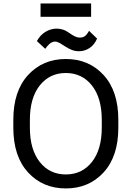

<svg xmlns="http://www.w3.org/2000/svg" viewBox="-20 -1063 753 1098"><path d="M56.2 -333Q56.2 -168.9 140.4 -77.1Q224.6 14.6 356.4 14.6Q488.3 14.6 572.5 -77.1Q656.7 -168.9 656.7 -333V-377.9Q656.7 -542 572.5 -633.8Q488.3 -725.6 356.4 -725.6Q224.6 -725.6 140.4 -633.8Q56.2 -542 56.2 -377.9ZM150.9 -333V-377.9Q150.9 -502.9 207.3 -574.2Q263.7 -645.5 356.4 -645.5Q449.2 -645.5 505.6 -574.2Q562 -502.9 562 -377.9V-333Q562 -208 505.6 -136.7Q449.2 -65.4 356.4 -65.4Q263.7 -65.4 207.3 -136.7Q150.9 -208 150.9 -333ZM190.9 -828.1 238.8 -783.7Q248 -798.3 262.9 -811.8Q277.8 -825.2 295.4 -825.2Q307.1 -825.2 322.8 -816.2Q338.4 -807.1 353.5 -796.9Q368.2 -787.1 388.2 -778.6Q408.2 -770 432.1 -770Q463.9 -770 491.7 -788.1Q519.5 -806.2 535.2 -842.3L489.3 -886.7Q479 -867.7 467.5 -857.9Q456.1 -848.1 436.5 -848.1Q420.9 -848.1 404.8 -856.7Q388.7 -865.2 374 -876Q356.4 -888.7 338.6 -894Q320.8 -899.4 303.7 -899.4Q271 -899.4 240.7 -881.3Q210.4 -863.3 190.9 -828.1ZM211.9 -966.8H501V-1043H211.9Z"/></svg>

Font: Roboto Flex
Style: Regular
Weight: 400
Designer: Berlow after Robertson
Foundry: Google
Version: Version 3.200;gftools[0.9.32]